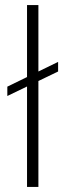

<svg xmlns="http://www.w3.org/2000/svg" viewBox="-20 -740 259 760"><path d="M9 -360V-397L210 -495V-457ZM87 0V-720H132V0Z"/></svg>

Font: DM Sans 16pt ExtraLight
Style: Regular
Weight: 250
Version: Version 4.004;gftools[0.9.30]